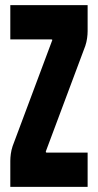

<svg xmlns="http://www.w3.org/2000/svg" viewBox="-20 -720 380 745"><path d="M320 -128V5H20V-96Q20 -108 22 -123Q24 -138 29 -153L182 -562Q185 -567 179 -567H20V-700H320V-599Q320 -587 318 -572Q316 -557 311 -542L158 -133Q157 -128 161 -128Z"/></svg>

Font: Karantina
Style: Bold
Weight: 700
Designer: Rony Koch
Foundry: Rony Koch
Version: Version 1.000; ttfautohint (v1.8.3)